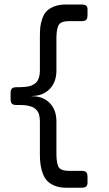

<svg xmlns="http://www.w3.org/2000/svg" viewBox="-20 -687 497 874"><path d="M28.3 -235.8V-263.2Q28.3 -277.8 34.2 -283.9Q40 -290 54.9 -290Q69.8 -290 77.6 -290.3Q85.4 -290.5 98.6 -292Q111.8 -293.5 119.1 -296.1Q126.5 -298.8 135.7 -304.4Q145 -310.1 149.9 -317.9Q161.6 -336.4 161.6 -365.7V-519Q161.6 -543.9 163.3 -562Q165 -580.1 172.1 -601.1Q179.2 -622.1 191.4 -635.3Q203.6 -648.4 226.3 -657.5Q249 -666.5 280.8 -666.5H351.1Q365.7 -666.5 372.1 -661.4Q378.4 -656.2 378.4 -644.5V-617.7Q378.4 -603.5 372.8 -597.2Q367.2 -590.8 351.6 -590.8H294.9Q259.8 -590.8 248.8 -575.7Q237.8 -560.5 236.8 -516.6V-365.7Q236.8 -313 205.8 -281.5Q174.8 -250 123.5 -250V-249H126Q176.3 -249 206.5 -217.8Q236.8 -186.5 236.8 -134.3V17.6Q237.8 61.5 248.8 76.2Q259.8 90.8 294.9 90.8H351.6Q367.2 90.8 372.8 97.2Q378.4 103.5 378.4 118.2V144.5Q378.4 156.7 372.1 162.1Q365.7 167.5 351.1 167.5H280.8Q251 167.5 229 158.4Q207 149.4 194.3 135.7Q181.6 122.1 174.3 101.6Q161.6 67.4 161.6 18.6V-134.3Q161.6 -170.9 146 -186.5Q134.3 -198.2 123.8 -201.4Q113.3 -204.6 107.2 -206.1Q101.1 -207.5 90.8 -208.3Q80.6 -209 74.7 -209H55.2Q40 -209 34.2 -215.1Q28.3 -221.2 28.3 -235.8Z"/></svg>

Font: Shahab
Style: Regular
Weight: 400
Designer: Mohammad Saleh Souzanchi
Foundry: http://font-store.ir
Version: Version:0.0.2;RFB:1.2.5;Building:2016-11-27 11:18:45.721916